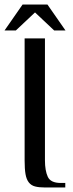

<svg xmlns="http://www.w3.org/2000/svg" viewBox="-20 -830 325 850"><path d="M89 -660H179V-120Q179 -75 191.5 -47.5Q204 -20 249 -20H269V0H179Q153 0 135.5 -4.5Q118 -9 107.5 -22.5Q97 -36 93 -59Q89 -82 89 -120ZM135 -775 50 -695H0L80 -810H190L270 -695H220Z"/></svg>

Font: Philosopher
Style: Regular
Weight: 400
Designer: Jovanny Lemonad
Foundry: Jovanny Lemonad
Version: Version 1.000